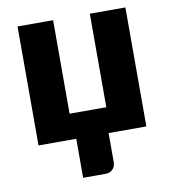

<svg xmlns="http://www.w3.org/2000/svg" viewBox="-79 -586 732 824"><g transform="rotate(-10 287.5 -174.0)"><path d="M52.5 -518.5H207.5V-111H367.5V-518.5H522.5V0H358V126Q358 146 345.8 158Q333.5 170 314.5 170H217V0H52.5Z"/></g></svg>

Font: Lato Black
Style: Regular
Weight: 900
Designer: Lukasz Dziedzic
Foundry: tyPoland Lukasz Dziedzic
Version: Version 2.007; 2014-02-27